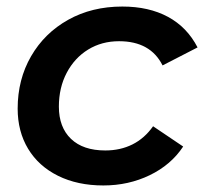

<svg xmlns="http://www.w3.org/2000/svg" viewBox="-20 -560 624 587"><path d="M34 -228Q34 -317 75 -388Q116 -459 188.5 -499.5Q261 -540 354 -540Q435 -540 493.5 -508.5Q552 -477 584 -415L477 -360Q440 -434 344 -434Q291 -434 249.5 -408.5Q208 -383 184 -337.5Q160 -292 160 -234Q160 -171 197 -135.5Q234 -100 302 -100Q348 -100 385 -118.5Q422 -137 448 -174L540 -112Q503 -56 438 -24.5Q373 7 296 7Q217 7 157.5 -22.5Q98 -52 66 -105Q34 -158 34 -228Z"/></svg>

Font: Montserrat Alternates SemiBold
Style: Italic
Weight: 600
Italic angle: -11.3°
Designer: Julieta Ulanovsky
Foundry: Julieta Ulanovsky
Version: Version 7.200